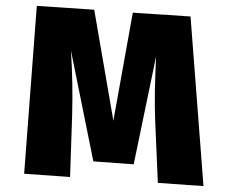

<svg xmlns="http://www.w3.org/2000/svg" viewBox="-20 -611 772 652"><path d="M671 21 516 10 507 -200Q505 -252 506 -307Q507 -351 510 -419L434 -53L297 -63L221 -439Q228 -330 225 -220L218 -10L62 -21L105 -591L300 -578L365 -201L431 -568L627 -555Z"/></svg>

Font: Xiangcui Wave Sans Xiangcui Wave Sans
Style: Regular
Weight: 800
Width: 3
Version: Version 0.920;March 28, 2024;FontCreator 14.0.0.2814 64-bit